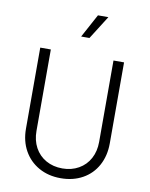

<svg xmlns="http://www.w3.org/2000/svg" viewBox="-106 -1074 906 1162"><g transform="rotate(10 347.5 -493.0)"><path d="M90 -247V-745H155V-245Q155 -187 179 -142.5Q203 -98 247 -73Q291 -48 348 -48Q404 -48 448 -73Q492 -98 516 -142.5Q540 -187 540 -245V-745H605V-247Q605 -171 573 -112Q541 -53 482.5 -20.5Q424 12 348 12Q272 12 213.5 -21Q155 -54 122.5 -112.5Q90 -171 90 -247ZM400 -998H464L373 -854H322Z"/></g></svg>

Font: Evergrow Sans
Style: Light
Weight: 300
Foundry: 10Web
Version: Version 1.000